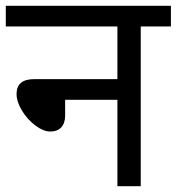

<svg xmlns="http://www.w3.org/2000/svg" viewBox="-20 -642 609 662"><path d="M0 -550.8V-622.1H569.3V-550.8H465.3V0H384.8V-297.9H204.6V-244.1Q204.6 -217.3 191.2 -202.9Q177.7 -188.5 153.3 -188.5Q129.9 -188.5 102.1 -209.2Q74.2 -230 55.7 -260.7Q37.1 -291.5 37.1 -317.9Q37.1 -369.1 97.7 -369.1H384.8V-550.8Z"/></svg>

Font: Noto Sans Devanagari UI
Style: Regular
Weight: 400
Designer: Monotype Design Team
Foundry: Monotype Imaging Inc.
Version: Version 1.06